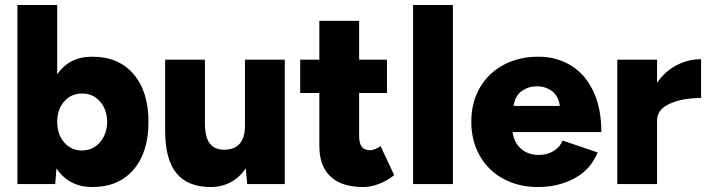

<svg xmlns="http://www.w3.org/2000/svg" viewBox="-20 -740 2853 772"><path d="M50 -720H210V-441Q258 -512 351 -512Q457 -512 517 -442Q577 -372 577 -250Q577 -128 517 -58Q457 12 351 12Q257 12 207 -63L202 0H50ZM309 -135Q353 -135 381.5 -167.5Q410 -200 411 -250Q410 -300 382 -332Q354 -364 310 -364Q266 -364 238 -332Q210 -300 210 -250Q210 -200 238 -167.5Q266 -135 309 -135Z M968 -63Q943 -26 907 -7Q871 12 827 12Q735 12 689.5 -43.5Q644 -99 644 -215V-500H804V-244Q804 -188 823.5 -163Q843 -138 881 -138Q923 -138 944 -162.5Q965 -187 965 -235V-500H1125V0H974Z M1264 -153V-366H1187V-500H1264V-656H1424V-500H1536V-366H1424V-194Q1424 -164 1434.5 -150Q1445 -136 1468 -136Q1477 -136 1488.5 -140.5Q1500 -145 1510 -153L1565 -36Q1540 -15 1506 -1.5Q1472 12 1441 12Q1353 12 1308.5 -30.5Q1264 -73 1264 -153Z M1641 -720H1801V0H1641Z M1875 -250Q1875 -327 1909 -386.5Q1943 -446 2004.5 -479Q2066 -512 2144 -512Q2217 -512 2274.5 -477.5Q2332 -443 2365 -374.5Q2398 -306 2398 -209H2041Q2047 -166 2075.5 -141.5Q2104 -117 2146 -117Q2181 -117 2206.5 -133Q2232 -149 2242 -175L2383 -127Q2355 -58 2290 -23Q2225 12 2143 12Q2065 12 2004 -21Q1943 -54 1909 -114Q1875 -174 1875 -250ZM2231 -314Q2225 -355 2199 -374Q2173 -393 2139 -393Q2105 -393 2078 -374Q2051 -355 2045 -314Z M2462 -500H2622V-407Q2653 -453 2700 -477.5Q2747 -502 2799 -502V-346Q2724 -346 2673 -323Q2622 -300 2622 -256V0H2462Z"/></svg>

Font: Oak Sans ExtraBold
Style: Regular
Weight: 800
Designer: Erik Kennedy, Walven
Foundry: Erik Kennedy, Walven
Version: Version 1.000